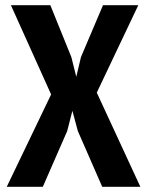

<svg xmlns="http://www.w3.org/2000/svg" viewBox="-20 -720 568 740"><path d="M177 -356 22 -700H174L255 -500L274 -424L292 -500L377 -700H513L353 -363L521 0H374L280 -215L259 -293L239 -215L145 0H6Z"/></svg>

Font: PT Sans Narrow
Style: Bold
Weight: 700
Width: 3
Designer: A.Korolkova, O.Umpeleva, V.Yefimov
Foundry: ParaType Ltd
Version: Version 2.003W OFL